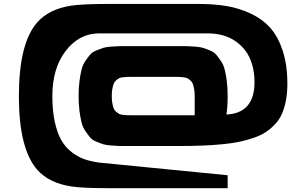

<svg xmlns="http://www.w3.org/2000/svg" viewBox="-20 -856 1554 978"><path d="M888.2 -621.1Q918.9 -621.1 934.1 -620.8Q949.2 -620.6 975.6 -618.4Q1002 -616.2 1015.6 -611.8Q1029.3 -607.4 1049.8 -598.9Q1070.3 -590.3 1081.1 -577.6Q1091.8 -564.9 1105 -545.9Q1118.2 -526.9 1124.5 -501.7Q1130.9 -476.6 1135.3 -442.6Q1139.6 -408.7 1139.6 -367.2Q1139.6 -311 1133.3 -272.5Q1276.4 -279.8 1276.4 -437.5Q1276.4 -486.8 1264.2 -527.8Q1252 -568.8 1230.2 -597.7Q1208.5 -626.5 1178.7 -646.7Q1148.9 -667 1113.5 -676.5Q1078.1 -686 1038.1 -686H484.9Q383.8 -686 315.2 -597.4Q246.6 -508.8 246.6 -366.7Q246.6 -292.5 259 -235.6Q271.5 -178.7 292.2 -142.3Q313 -106 344.5 -81.5Q376 -57.1 409.2 -45.4Q442.4 -33.7 484.9 -27.8L1139.6 36.6V102.5H529.3Q400.9 102.5 344.2 93.8Q230 76.7 169.9 8.8Q77.6 -95.7 76.2 -358.4V-366.7Q76.2 -633.3 168 -740.2Q227.5 -809.1 341.3 -827.1Q400.9 -835.9 529.3 -835.9H990.2Q1069.8 -835.9 1134 -825.2Q1198.2 -814.5 1257.6 -786.6Q1316.9 -758.8 1356.7 -714.1Q1396.5 -669.4 1420.2 -597.2Q1443.8 -524.9 1443.8 -429.7Q1443.8 -384.3 1437 -347.2Q1430.2 -310.1 1417.7 -280Q1405.3 -250 1384 -226.6Q1362.8 -203.1 1337.4 -185.5Q1312 -168 1276.1 -155.3Q1240.2 -142.6 1201.4 -134.3Q1162.6 -126 1111.3 -121.1Q1060.1 -116.2 1007.6 -114.3Q955.1 -112.3 888.2 -112.3H631.8Q601.6 -112.3 586.4 -112.5Q571.3 -112.8 544.7 -115Q518.1 -117.2 504.4 -121.6Q490.7 -126 470.2 -134.5Q449.7 -143.1 439.2 -155.8Q428.7 -168.5 415.3 -187.7Q401.9 -207 395.5 -231.9Q389.2 -256.8 384.8 -291Q380.4 -325.2 380.4 -366.7Q380.4 -408.2 384.8 -442.4Q389.2 -476.6 395.5 -501.5Q401.9 -526.4 415 -545.7Q428.2 -564.9 439 -577.6Q449.7 -590.3 470.2 -598.9Q490.7 -607.4 504.4 -611.8Q518.1 -616.2 544.4 -618.4Q570.8 -620.6 585.9 -620.8Q601.1 -621.1 631.8 -621.1ZM971.7 -269V-366.7Q971.7 -387.2 968.8 -402.8Q965.8 -418.5 962.2 -428.7Q958.5 -439 950.2 -446Q941.9 -453.1 935.5 -456.8Q929.2 -460.4 916.7 -462.2Q904.3 -463.9 896.7 -464.1Q889.2 -464.4 874 -464.4H647Q631.8 -464.4 624.3 -464.1Q616.7 -463.9 604.2 -462.2Q591.8 -460.4 585.4 -456.8Q579.1 -453.1 570.8 -446Q562.5 -439 558.8 -428.7Q555.2 -418.5 552.2 -402.8Q549.3 -387.2 549.3 -366.7Q549.3 -346.2 552.2 -330.6Q555.2 -314.9 558.8 -304.7Q562.5 -294.4 570.8 -287.4Q579.1 -280.3 585.4 -276.6Q591.8 -272.9 604.2 -271.2Q616.7 -269.5 624.3 -269.3Q631.8 -269 647 -269Z"/></svg>

Font: Donpoligrafbum
Style: Bold
Weight: 700
Designer: Sasha Pavljenko
Version: Version 1.002;Fontself Maker 3.5.8